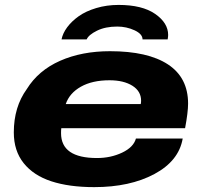

<svg xmlns="http://www.w3.org/2000/svg" viewBox="-20 -748 820 780"><path d="M461.9 -728Q557.6 -728 610.4 -691.4Q663.1 -654.8 663.1 -606Q663.1 -599.6 661.1 -587.9H559.1Q559.1 -609.9 526.4 -625Q493.7 -640.1 456.1 -640.1Q408.2 -640.1 374 -623.3Q339.8 -606.4 332 -587.9H230Q234.9 -612.8 252.9 -637.2Q271 -661.6 299.8 -682.1Q328.6 -702.6 371.1 -715.3Q413.6 -728 461.9 -728ZM362.8 12.2Q260.7 12.2 188.5 -11.5Q116.2 -35.2 76.2 -85.2Q36.1 -135.3 36.1 -210Q36.1 -313.5 88.9 -386.2Q135.7 -461.9 224.1 -501Q312.5 -540 426.8 -540Q580.6 -540 662.4 -486.3Q744.1 -432.6 744.1 -327.1Q744.1 -292.5 731.9 -227.1H229Q228 -220.2 228 -207Q228 -106 374 -106Q429.7 -106 476.1 -127.9Q522.5 -149.9 532.2 -185.1H722.2Q706.5 -94.2 607.2 -41Q507.8 12.2 362.8 12.2ZM247.1 -325.2H551.8Q553.2 -332.5 553.2 -338.9Q553.2 -377.4 517.8 -399.7Q482.4 -421.9 424.8 -421.9Q355 -421.9 308.6 -395.8Q262.2 -369.6 247.1 -325.2Z"/></svg>

Font: Archivo Expanded ExtraBold
Style: Italic
Weight: 800
Width: 7
Italic angle: -10°
Designer: Hector Gatti
Foundry: Omnibus-Type
Version: Version 2.001